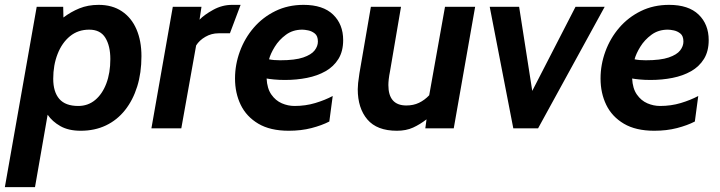

<svg xmlns="http://www.w3.org/2000/svg" viewBox="-56 -528 2961 790"><path d="M-36 242 95 -500H204L205 -456Q235 -479 270.5 -493.5Q306 -508 350 -508Q406 -508 445.5 -481.5Q485 -455 505.5 -407.5Q526 -360 526 -297Q526 -228 508.5 -172Q491 -116 458.5 -75Q426 -34 380 -12Q334 10 276 10Q226 10 192.5 -9Q159 -28 140 -56L88 242ZM266 -92Q306 -92 335.5 -116.5Q365 -141 381.5 -184.5Q398 -228 398 -285Q398 -339 377.5 -372.5Q357 -406 311 -406Q265 -406 232 -379Q199 -352 181 -306Q163 -260 163 -204Q163 -150 188 -121Q213 -92 266 -92Z M567 0 655 -500H773L765 -447Q784 -467 821 -487.5Q858 -508 899 -508H934L890 -391H843Q814 -391 789 -376.5Q764 -362 751 -341L690 0Z M1132 10Q1056 10 1007 -19Q958 -48 934.5 -96.5Q911 -145 911 -205Q911 -262 931 -316.5Q951 -371 988 -414Q1025 -457 1077 -482.5Q1129 -508 1193 -508Q1273 -508 1314.5 -468Q1356 -428 1356 -363Q1356 -317 1336.5 -285.5Q1317 -254 1283.5 -235Q1250 -216 1207 -207.5Q1164 -199 1117 -199Q1092 -199 1071.5 -201Q1051 -203 1041 -205Q1043 -164 1060.5 -139Q1078 -114 1103.5 -103Q1129 -92 1156 -92Q1201 -92 1241 -104Q1281 -116 1313 -133L1299 -28Q1268 -12 1225.5 -1Q1183 10 1132 10ZM1097 -280Q1158 -280 1191.5 -291.5Q1225 -303 1238.5 -320.5Q1252 -338 1252 -357Q1252 -380 1239.5 -390Q1227 -400 1212 -403Q1197 -406 1188 -406Q1149 -406 1120.5 -385Q1092 -364 1074.5 -335.5Q1057 -307 1051 -284Q1060 -282 1071.5 -281Q1083 -280 1097 -280Z M1577 10Q1495 10 1455.5 -36.5Q1416 -83 1416 -161Q1416 -171 1417.5 -186.5Q1419 -202 1423 -227L1470 -500H1594L1549 -236Q1545 -216 1543.5 -202Q1542 -188 1542 -178Q1542 -94 1616 -94Q1645 -94 1668 -105Q1691 -116 1710 -136L1775 -500H1899L1811 0H1694L1699 -37Q1672 -16 1643.5 -3Q1615 10 1577 10Z M2056 0 1959 -500H2080L2134 -154L2312 -500H2432L2158 0Z M2636 10Q2560 10 2511 -19Q2462 -48 2438.5 -96.5Q2415 -145 2415 -205Q2415 -262 2435 -316.5Q2455 -371 2492 -414Q2529 -457 2581 -482.5Q2633 -508 2697 -508Q2777 -508 2818.5 -468Q2860 -428 2860 -363Q2860 -317 2840.5 -285.5Q2821 -254 2787.5 -235Q2754 -216 2711 -207.5Q2668 -199 2621 -199Q2596 -199 2575.5 -201Q2555 -203 2545 -205Q2547 -164 2564.5 -139Q2582 -114 2607.5 -103Q2633 -92 2660 -92Q2705 -92 2745 -104Q2785 -116 2817 -133L2803 -28Q2772 -12 2729.5 -1Q2687 10 2636 10ZM2601 -280Q2662 -280 2695.5 -291.5Q2729 -303 2742.5 -320.5Q2756 -338 2756 -357Q2756 -380 2743.5 -390Q2731 -400 2716 -403Q2701 -406 2692 -406Q2653 -406 2624.5 -385Q2596 -364 2578.5 -335.5Q2561 -307 2555 -284Q2564 -282 2575.5 -281Q2587 -280 2601 -280Z"/></svg>

Font: Cabin VF Beta
Style: Italic
Weight: 400
Italic angle: -7°
Designer: Pablo Impallari
Foundry: Pablo Impallari. http://www.impallari.com Igino Marini. http://www.ikern.com
Version: Version 2.300